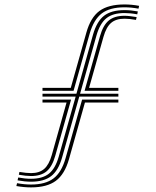

<svg xmlns="http://www.w3.org/2000/svg" viewBox="-20 -827 692 854"><path d="M52.8 0.5 55.8 -12.2Q88.5 -6.2 118 -6.2Q182.2 -6.2 218 -33.4Q253.8 -60.5 271.5 -122.8L345.2 -384H506.5V-371H357.8L286.8 -119Q267.8 -52 228.5 -22.8Q189.2 6.5 118 6.5Q87 6.5 52.8 0.5ZM63.8 -49.8 66.5 -62.2Q81.2 -59.8 94.6 -58.4Q108 -57 118 -57Q155 -57 176.6 -75.8Q198.2 -94.5 210.5 -138L276 -371H169V-384H296.2L225.8 -134.2Q212.2 -85.8 187.1 -64.9Q162 -44 118 -44Q107 -44 93 -45.5Q79 -47 63.8 -49.8ZM169 -423.2V-436.2H294.8L364 -681.5Q382.8 -749 422.1 -778.1Q461.5 -807.2 533.8 -807.2Q565.8 -807.2 598.8 -801L596 -788.5Q563.8 -794.5 533.8 -794.5Q468.5 -794.5 432.8 -767.4Q397 -740.2 379 -677.8L307.2 -423.2ZM356.2 -423.2 425 -666.8Q438.5 -714.8 463.8 -735.8Q489 -756.8 533.8 -756.8Q545 -756.8 559 -755.1Q573 -753.5 587.8 -751L584.8 -738.5Q556.2 -743.8 533.8 -743.8Q495.8 -743.8 474.1 -725.1Q452.5 -706.5 440.2 -663L376.2 -436.2H506.5V-423.2ZM58.2 -24.8 61 -37.5Q91.8 -31.8 118 -31.8Q168.8 -31.8 197.5 -54.5Q226.2 -77.2 241.2 -130.2L316.5 -397.2H169V-410.2H320L394.2 -674.5Q410.8 -732 442.9 -757Q475 -782 533.8 -782Q561.5 -782 593 -776.2L590.5 -763.2Q575.5 -766.2 560.6 -767.6Q545.8 -769 533.8 -769Q482 -769 453.4 -746.1Q424.8 -723.2 409.5 -670.5L336.2 -410.2H506.5V-397.2H332.5L256.2 -126.5Q240 -69 207.9 -43.9Q175.8 -18.8 118 -18.8Q90.8 -18.8 58.2 -24.8Z"/></svg>

Font: Big Shoulders Inline Text Thin
Style: Regular
Weight: 400
Version: Version 2.002